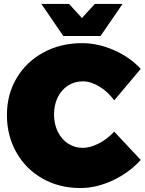

<svg xmlns="http://www.w3.org/2000/svg" viewBox="-20 -934 731 970"><path d="M398 -523Q357 -523 323.5 -501.5Q290 -480 271.5 -442Q253 -404 253 -356Q253 -308 271.5 -269.5Q290 -231 323.5 -209Q357 -187 398 -187Q436 -187 479.5 -209.5Q523 -232 557 -269L691 -126Q632 -61 549.5 -22.5Q467 16 386 16Q280 16 195.5 -31.5Q111 -79 63 -163.5Q15 -248 15 -353Q15 -457 64 -539.5Q113 -622 199.5 -669Q286 -716 395 -716Q475 -716 556 -680.5Q637 -645 691 -586L557 -427Q526 -470 482.5 -496.5Q439 -523 398 -523ZM459 -914H599L488 -752H300L189 -914H329L394 -843Z"/></svg>

Font: Gontserrat Black
Style: Regular
Weight: 900
Designer: Julieta Ulanovsky
Foundry: Julieta Ulanovsky
Version: Version 6.001